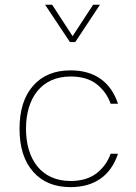

<svg xmlns="http://www.w3.org/2000/svg" viewBox="-20 -785 574 811"><path d="M278.3 -487.8C210.9 -487.8 158.2 -466.3 120.1 -422.9C81.5 -379.4 62.5 -318.8 62.5 -241.2C62.5 -163.6 81.5 -103 120.1 -59.6C158.2 -16.1 210.9 5.4 278.3 5.4C377.4 5.4 447.3 -41.5 478.5 -135.7H447.3C436 -103 416.5 -75.7 388.7 -53.7C360.4 -31.7 323.7 -20.5 278.3 -20.5C154.3 -20.5 89.8 -112.3 89.8 -241.2C89.8 -370.1 154.3 -461.9 278.3 -461.9C323.7 -461.9 360.4 -451.2 388.7 -429.2C416.5 -407.2 436 -379.4 447.3 -346.7H478.5C447.3 -440.9 377.4 -487.8 278.3 -487.8ZM275.4 -607.4H297.9L402.3 -765.1H373.5L286.6 -632.3L200.2 -765.1H170.4Z"/></svg>

Font: Estedad Thin
Style: Regular
Weight: 100
Designer: Amin Abedi
Version: Version 7.3